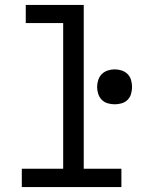

<svg xmlns="http://www.w3.org/2000/svg" viewBox="-20 -755 640 775"><path d="M68 0V-74H235V-662H84V-735H318V-74H470V0ZM443 -334Q429 -334 415 -338Q401 -342 391 -352Q381 -362 376.5 -376Q372 -390 372 -404Q372 -418 376.5 -432Q381 -446 391 -456Q401 -466 415 -470.5Q429 -475 443 -475Q457 -475 471 -470.5Q485 -466 495 -456Q505 -446 509 -432Q513 -418 513 -404Q513 -390 509 -376Q505 -362 495 -352Q485 -342 471 -338Q457 -334 443 -334Z"/></svg>

Font: Iosevka Plex Etoile
Style: Regular
Weight: 400
Designer: Belleve Invis
Foundry: Belleve Invis
Version: Version 25.1.1; ttfautohint (v1.8.4)